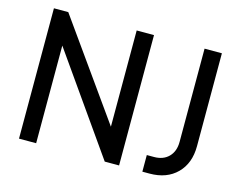

<svg xmlns="http://www.w3.org/2000/svg" viewBox="-102 -902 1328 1060"><g transform="rotate(15 562.0 -372.5)"><path d="M83 -745H165L556 -195V-745H655V0H573L181 -558V0H83ZM788 -95H829Q882 -95 913 -126.5Q944 -158 944 -212V-745H1043V-214Q1043 -116 985 -58Q927 0 829 0H788Z"/></g></svg>

Font: Evergrow Sans 
Style: Medium
Weight: 500
Foundry: 10Web
Version: Version 1.000